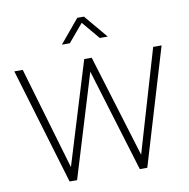

<svg xmlns="http://www.w3.org/2000/svg" viewBox="-103 -1110 1195 1212"><g transform="rotate(-10 494.0 -504.5)"><path d="M245 0H293L494 -660L695 0H743L966 -745H912L719 -88L518 -745H470L269 -88L76 -745H22ZM347 -859H398L494 -973L590 -859H641L515 -1009H472Z"/></g></svg>

Font: Mluvka ExtraLight
Style: Regular
Weight: 200
Designer: Modified by Jiří Krblich, Original typeface by Gumpita Rahayu
Foundry: Gumpita Rahayu & Jiří Krblich
Version: Version 2.000;Glyphs 3.1.1 (3134)